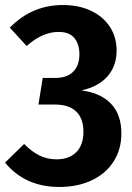

<svg xmlns="http://www.w3.org/2000/svg" viewBox="-21 -728 527 764"><path d="M-1 -81 75 -155Q106 -124 136.5 -109Q167 -94 204 -94Q254 -94 282.5 -122.5Q311 -151 311 -204Q311 -256 282.5 -284Q254 -312 197 -312H132L149 -418H200Q246 -418 270.5 -443Q295 -468 295 -512Q295 -552 275 -576.5Q255 -601 212 -601Q148 -601 85 -545L18 -618Q106 -708 229 -708Q294 -708 342.5 -684.5Q391 -661 417 -620Q443 -579 443 -527Q443 -466 407.5 -425Q372 -384 303 -368Q378 -359 420 -316Q462 -273 462 -197Q462 -133 430.5 -84.5Q399 -36 343 -10Q287 16 215 16Q79 16 -1 -81Z"/></svg>

Font: Fira Sans Condensed SemiBold
Style: Regular
Weight: 600
Width: 3
Designer: bBox Type GmbH & Carrois Corporate GbR & Edenspiekermann AG
Foundry: bBox Type GmbH & Carrois Corporate GbR & Edenspiekermann AG
Version: Version 4.301